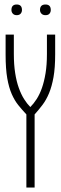

<svg xmlns="http://www.w3.org/2000/svg" viewBox="-20 -834 270 853"><path d="M133.8 -1H97.2V-325.7Q78.1 -346.2 61.5 -366.7Q44.9 -387.2 32.2 -416Q19.5 -444.8 12.2 -486.6Q4.9 -528.3 4.9 -591.3V-680.2H41.5V-594.2Q41.5 -546.9 47.4 -509.5Q53.2 -472.2 63.5 -443.6Q73.7 -415 86.9 -394Q100.1 -373 114.7 -358.4Q129.4 -373 142.8 -393.8Q156.2 -414.6 166.3 -443.1Q176.3 -471.7 182.4 -508.8Q188.5 -545.9 188.5 -594.2V-680.2H225.1V-592.8Q225.1 -533.2 217.8 -491.7Q210.4 -450.2 198 -420.2Q185.5 -390.1 168.9 -368.2Q152.3 -346.2 133.8 -325.7ZM30.8 -789.6Q30.8 -814 54.2 -814Q77.6 -814 77.6 -789.6Q77.6 -780.3 71.8 -773.4Q65.9 -766.6 54.2 -766.6Q43 -766.6 36.9 -773.4Q30.8 -780.3 30.8 -789.6ZM157.7 -789.6Q157.7 -814 182.1 -814Q205.6 -814 205.6 -789.6Q205.6 -780.3 200 -773.4Q194.3 -766.6 182.1 -766.6Q170.4 -766.6 164.1 -773.4Q157.7 -780.3 157.7 -789.6Z"/></svg>

Font: Tulpen One
Style: Regular
Weight: 400
Designer: Naima Ben Ayed
Foundry: Naima Ben Ayed, Anton Koovit
Version: Version 1.002